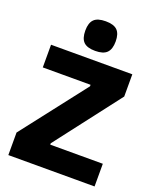

<svg xmlns="http://www.w3.org/2000/svg" viewBox="-177 -1098 983 1201"><g transform="rotate(20 314.5 -497.5)"><path d="M315 -798Q261 -798 237.5 -821.5Q214 -845 214 -897Q214 -948 237.5 -971.5Q261 -995 315 -995Q369 -995 392.5 -971.5Q416 -948 416 -897Q416 -846 392.5 -822Q369 -798 315 -798ZM28 -150 361 -579V-589H43V-740H584V-592L252 -160V-151H602V0H28Z"/></g></svg>

Font: Encode Sans Narrow
Style: ExtraBold
Weight: 800
Designer: Pablo Impallari, Andres Torresi
Foundry: Pablo Impallari, Andres Torresi
Version: Version 1.000; ttfautohint (v1.00) -l 8 -r 50 -G 200 -x 14 -